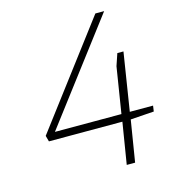

<svg xmlns="http://www.w3.org/2000/svg" viewBox="-109 -822 811 909"><g transform="rotate(-15 296.5 -367.5)"><path d="M433 -205H73L65 -234L442 -733H485L112 -241H438L474 -466L494 -525H524L479 -241H593L589 -213L474 -205L441 -2H400Z"/></g></svg>

Font: Exo ExtraLight
Style: Italic
Weight: 275
Italic angle: -9°
Designer: Natanael Gama
Foundry: Natanael Gama
Version: Version 1.500; ttfautohint (v1.6)